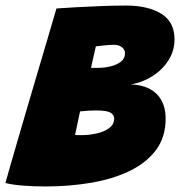

<svg xmlns="http://www.w3.org/2000/svg" viewBox="-46 -673 654 692"><path d="M-26.5 -13.5Q-21 -33 -8.8 -75.8Q3.5 -118.5 20 -175.2Q36.5 -232 55 -294.8Q73.5 -357.5 91.2 -417.8Q109 -478 123.8 -527.8Q138.5 -577.5 147.5 -608.5Q156.5 -639.5 157.5 -642.5Q186 -644.5 229.5 -647Q273 -649.5 320.5 -651.2Q368 -653 408.5 -653Q487.5 -653 535.2 -623.5Q583 -594 583 -531.5Q583 -489.5 560.8 -455Q538.5 -420.5 502.2 -397.8Q466 -375 424 -368.5Q426.5 -368.5 429.5 -368.5Q432.5 -368.5 437 -368Q491 -363.5 521 -331.8Q551 -300 551 -245Q551 -178.5 516 -132Q481 -85.5 420.5 -56.5Q360 -27.5 282 -14.2Q204 -1 118.5 -1Q75.5 -1 37 -4Q-1.5 -7 -26.5 -13.5ZM282 -428.5H309.5Q330.5 -428.5 352.5 -433.8Q374.5 -439 389.5 -450.5Q404.5 -462 404.5 -481Q404.5 -494.5 393.2 -503Q382 -511.5 364.5 -511.5Q352 -511.5 333.8 -509.8Q315.5 -508 299.5 -506ZM224.5 -186.5Q229 -186 235.8 -186Q242.5 -186 250.5 -186Q274.5 -186 301.2 -191.8Q328 -197.5 346.8 -210.8Q365.5 -224 365.5 -246.5Q365.5 -258 352.8 -266.5Q340 -275 299 -275Q275.5 -275 242.5 -271.5Z"/></svg>

Font: Grandstander Black
Style: Italic
Weight: 900
Italic angle: -15°
Designer: Tyler Finck
Foundry: Etcetera Type Co
Version: Version 1.200; ttfautohint (v1.8.3)